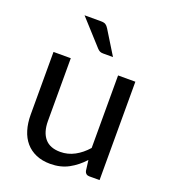

<svg xmlns="http://www.w3.org/2000/svg" viewBox="-134 -823 824 929"><g transform="rotate(20 278.0 -358.0)"><path d="M150 -506.5V-183.5Q150 -126 176.5 -94.5Q203 -63 256.5 -63Q295.5 -63 330 -81.5Q364.5 -100 393.5 -133V-506.5H482.5V0H429.5Q410.5 0 405.5 -18.5L398.5 -73Q365.5 -36.5 324.5 -14.2Q283.5 8 230.5 8Q189 8 157.2 -5.8Q125.5 -19.5 104 -44.5Q82.5 -69.5 71.8 -105Q61 -140.5 61 -183.5V-506.5ZM226 -724.5Q242.5 -724.5 250.5 -719.2Q258.5 -714 265.5 -702.5L340 -581.5H289Q278.5 -581.5 272 -584.8Q265.5 -588 258.5 -595.5L141.5 -724.5Z"/></g></svg>

Font: Lato TR
Style: Regular
Weight: 400
Designer: Lukasz Dziedzic
Foundry: tyPoland Lukasz Dziedzic
Version: Version 1.104 2013